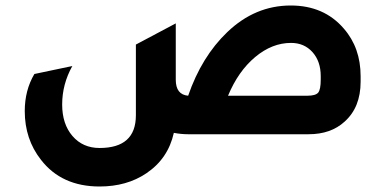

<svg xmlns="http://www.w3.org/2000/svg" viewBox="-20 -488 1394 698"><path d="M664 -140Q713 -282 806 -371Q907 -468 1037 -468Q1158 -468 1230 -384Q1291 -314 1291 -211V-191Q1291 -98 1233 -46Q1183 0 1102 0H663Q639 0 612 -5Q591 89 512 142Q441 190 342 190Q204 190 129 93Q70 18 70 -84Q70 -160 105 -219L243 -248Q206 -182 206 -108Q206 -37 243.5 6.5Q281 50 342 50Q474 50 474 -69V-326L619 -403V-198Q619 -144 664 -140ZM1146 -199V-211Q1146 -265 1116 -298.5Q1086 -332 1038 -332Q969 -332 907.5 -280.5Q846 -229 809 -140H1097Q1127 -140 1136.5 -151Q1146 -162 1146 -199Z"/></svg>

Font: Tajawal ExtraBold
Style: Regular
Weight: 800
Designer: Boutros Fonts
Foundry: Created by Boutros International 2017
Version: Version 1.700